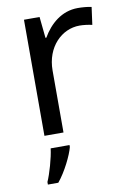

<svg xmlns="http://www.w3.org/2000/svg" viewBox="-87 -599 586 873"><g transform="rotate(-10 206.5 -162.5)"><path d="M335 -546C260 -546 205 -497 171 -438H167L157 -536H85V0H173V-286C173 -394 246 -466 329 -466C347 -466 370 -463 387 -459L398 -540C380 -544 355 -546 335 -546ZM190 70V61H103C98 104 77 176 62 209V221H110C146 178 181 106 190 70Z"/></g></svg>

Font: Noto Sans Cypriot
Style: Regular
Weight: 400
Designer: Monotype Design Team
Foundry: Monotype Imaging Inc.
Version: Version 2.002